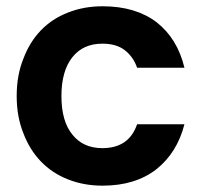

<svg xmlns="http://www.w3.org/2000/svg" viewBox="-20 -583 642 612"><path d="M33.2 -276.9Q33.2 -342.8 54.2 -395Q74.2 -448.7 109.9 -485.8Q146 -523.4 196.8 -543Q247.1 -563 307.1 -563Q412.1 -563 479 -512.2Q545.4 -460.4 567.9 -367.2H417Q405.3 -401.4 377.9 -422.9Q351.1 -443.8 306.2 -443.8Q245.1 -443.8 210.9 -400.9Q175.8 -356.9 175.8 -276.9Q175.8 -196.3 210.9 -153.8Q245.1 -110.8 306.2 -110.8Q391.1 -110.8 417 -187H567.9Q544.9 -96.7 479 -43.9Q411.6 8.8 307.1 8.8Q247.1 8.8 196.8 -11.2Q146.5 -30.8 109.9 -68.8Q74.2 -106 54.2 -159.2Q33.2 -211.4 33.2 -276.9Z"/></svg>

Font: PoppinsZ SemiBold
Style: Regular
Weight: 600
Designer: Ninad Kale (Devanagari), Jonny Pinhorn (Latin)
Foundry: Indian Type Foundry
Version: Version 3.002;FEAKit 1.0